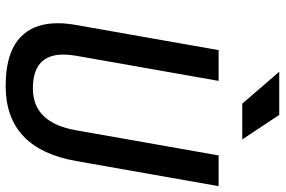

<svg xmlns="http://www.w3.org/2000/svg" viewBox="-174 -760 943 634"><g transform="rotate(90 297.0 -442.5)"><path d="M263.2 9.8Q143.1 9.8 92.8 -49.3Q56.2 -91.3 56.2 -162.1Q56.2 -190.4 62 -222.7L145 -693.4H246.6L163.6 -222.7Q159.7 -199.7 159.7 -180.7Q159.7 -80.1 271.5 -80.1Q384.8 -80.1 409.7 -222.7L492.7 -693.4H594.2L511.2 -222.7Q470.2 9.8 263.2 9.8ZM321.8 -771.5 216.3 -893.6H358.9L439.9 -771.5Z"/></g></svg>

Font: CaskaydiaCove NFP
Style: Italic
Weight: 400
Italic angle: -10°
Designer: Aaron Bell
Foundry: Saja Typeworks
Version: Version 2111.001; VTT 6.35;Nerd Fonts 3.1.1